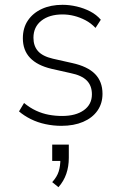

<svg xmlns="http://www.w3.org/2000/svg" viewBox="-20 -515 506 798"><path d="M235 8Q202 8 169 1Q136 -6 108 -20Q80 -34 59 -52L80 -87Q104 -67 130 -55Q156 -43 183 -38Q210 -33 238 -33Q295 -33 328.5 -57Q362 -81 362 -123Q362 -159 340.5 -180.5Q319 -202 274 -211L194 -229Q135 -243 105 -274.5Q75 -306 75 -356Q75 -399 96 -430Q117 -461 154 -478Q191 -495 240 -495Q269 -495 299 -488Q329 -481 355 -467.5Q381 -454 399 -433L377 -399Q358 -419 335 -431Q312 -443 288 -449Q264 -455 240 -455Q185 -455 152 -429Q119 -403 119 -358Q119 -324 138 -302.5Q157 -281 200 -271L280 -253Q344 -239 375 -207.5Q406 -176 406 -125Q406 -85 385 -55Q364 -25 325.5 -8.5Q287 8 235 8ZM223 263 197 242Q217 220 224 197.5Q231 175 231 146L240 154H197V86H266V141Q266 177 255.5 207.5Q245 238 223 263Z"/></svg>

Font: Nunito Sans 10pt SemiCondensed ExtraLight
Style: Regular
Weight: 250
Width: 4
Designer: Vernon Adams
Foundry: Vernon Adams
Version: Version 3.101;gftools[0.9.27]